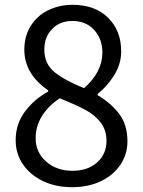

<svg xmlns="http://www.w3.org/2000/svg" viewBox="-20 -764 595 797"><path d="M45 -182Q45 -250 84 -301.5Q123 -353 180 -384V-389Q81 -457 81 -558Q81 -613 107 -655.5Q133 -698 179 -721Q225 -744 282 -744Q374 -744 428.5 -690.5Q483 -637 483 -551Q483 -498 453.5 -451Q424 -404 385 -374V-369Q441 -336 475 -291Q509 -246 509 -177Q509 -124 480 -80.5Q451 -37 399 -12Q347 13 279 13Q212 13 159 -12Q106 -37 75.5 -81.5Q45 -126 45 -182ZM405 -546Q405 -602 371 -639.5Q337 -677 280 -677Q229 -677 196.5 -644Q164 -611 164 -558Q164 -499 206.5 -464.5Q249 -430 329 -398Q405 -465 405 -546ZM422 -179Q422 -225 397 -256.5Q372 -288 333.5 -308.5Q295 -329 228 -356Q182 -326 155 -283.5Q128 -241 128 -190Q128 -132 171.5 -93.5Q215 -55 281 -55Q344 -55 383 -89.5Q422 -124 422 -179Z"/></svg>

Font: Noto Sans SC
Style: Regular
Weight: 400
Designer: Ryoko NISHIZUKA ____ (kana & ideographs); Paul D. Hunt (Latin, Greek & Cyrillic); Wenlong ZHANG ___ (bopomofo); Sandoll 
Foundry: Adobe Systems Incorporated
Version: Version 1.004